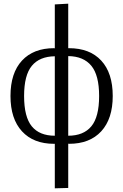

<svg xmlns="http://www.w3.org/2000/svg" viewBox="-20 -772 670 1044"><path d="M278 252V10H274Q162 10 99.5 -58Q37 -126 37 -250Q37 -375 99.5 -442.5Q162 -510 274 -510L278 -509V-748L351 -752V-510H355Q468 -510 530.5 -442.5Q593 -375 593 -250Q593 -126 530.5 -58Q468 10 355 10L351 9V250ZM351 -34Q434 -34 476.5 -85Q519 -136 519 -250Q519 -363 476.5 -414.5Q434 -466 351 -467ZM278 -34V-466Q195 -465 153 -414Q111 -363 111 -250Q111 -136 153 -85Q195 -34 278 -34Z"/></svg>

Font: Arsenal SC
Style: Regular
Weight: 400
Designer: Andrij Shevchenko
Foundry: Stairsfor
Version: Version 2.001; ttfautohint (v1.8.4.7-5d5b)